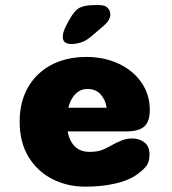

<svg xmlns="http://www.w3.org/2000/svg" viewBox="-20 -706 659 737"><path d="M307.5 10.5Q238 10.5 180.8 -18.8Q123.5 -48 89.5 -103.8Q55.5 -159.5 55.5 -239Q55.5 -298.5 74.8 -344.5Q94 -390.5 128.5 -422.5Q163 -454.5 209.2 -471Q255.5 -487.5 310 -487.5Q381 -487.5 436.2 -461.2Q491.5 -435 523.2 -389Q555 -343 555 -283.5Q555 -238.5 533.2 -220Q511.5 -201.5 464.5 -201.5H239.5Q244 -177 254.8 -159.5Q265.5 -142 282.8 -132.5Q300 -123 323 -123Q352.5 -123 370.8 -130Q389 -137 405 -146.5Q425.5 -158 445.2 -166.2Q465 -174.5 487 -174.5Q515.5 -174.5 534.8 -159Q554 -143.5 554 -112.5Q554 -82 538.5 -64.8Q523 -47.5 500.5 -32.5Q469 -11.5 418.2 -0.5Q367.5 10.5 307.5 10.5ZM242.5 -292.5H389.5Q385 -323 366.2 -343.8Q347.5 -364.5 315.5 -364.5Q297.5 -364.5 283 -355.8Q268.5 -347 258.2 -331Q248 -315 242.5 -292.5ZM253 -537Q240.5 -537 230.8 -542.8Q221 -548.5 221 -565Q221 -583.5 235.5 -610.5L245.5 -629Q266 -666.5 286.2 -676.5Q306.5 -686.5 344.5 -686.5H362Q382.5 -686.5 393 -676Q403.5 -665.5 403.5 -650Q403.5 -629 379 -608L333 -568.5Q310 -548.5 290.2 -542.8Q270.5 -537 253 -537Z"/></svg>

Font: Sono Monospace ExtraBold
Style: Regular
Weight: 800
Version: Version 2.112